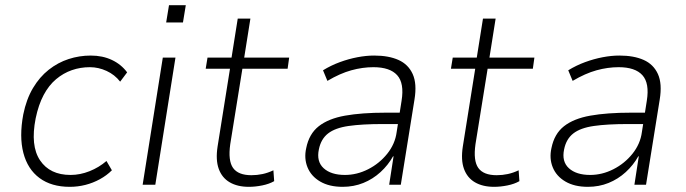

<svg xmlns="http://www.w3.org/2000/svg" viewBox="-20 -715 2654 743"><path d="M250 8Q179 8 133 -26Q87 -60 70.5 -123Q54 -186 70 -272Q82 -331 107.5 -374Q133 -417 168.5 -445Q204 -473 245.5 -486.5Q287 -500 331 -500Q377 -500 413 -483Q449 -466 472 -435L445 -399Q424 -426 392.5 -440.5Q361 -455 328 -455Q291 -455 258 -443.5Q225 -432 197 -408.5Q169 -385 149 -347.5Q129 -310 118 -257Q97 -151 135 -94.5Q173 -38 253 -38Q290 -38 326.5 -52.5Q363 -67 392 -92L413 -56Q393 -36 366.5 -21.5Q340 -7 310.5 0.5Q281 8 250 8Z M623 -628 634 -695H699L688 -628ZM532 0 610 -492H659L581 0Z M943 8Q899 8 869 -9.5Q839 -27 826.5 -61.5Q814 -96 822 -148L870 -449H776L783 -492H876L900 -643H949L925 -492H1099L1093 -449H918L871 -157Q862 -93 882 -65Q902 -37 953 -37Q975 -37 996 -41.5Q1017 -46 1038 -56L1041 -14Q1022 -3 995 2.5Q968 8 943 8Z M1306 8Q1254 8 1219 -12.5Q1184 -33 1170 -67.5Q1156 -102 1165 -142Q1176 -197 1213.5 -226.5Q1251 -256 1315.5 -267.5Q1380 -279 1473 -279H1538L1531 -235H1462Q1381 -235 1329 -227.5Q1277 -220 1249.5 -198.5Q1222 -177 1214 -137Q1204 -90 1232.5 -64Q1261 -38 1315 -38Q1361 -38 1404.5 -60Q1448 -82 1478.5 -120Q1509 -158 1515 -204L1534 -325Q1545 -393 1517 -424Q1489 -455 1425 -455Q1383 -455 1339.5 -443Q1296 -431 1247 -402L1230 -443Q1261 -462 1295 -474.5Q1329 -487 1363 -493.5Q1397 -500 1428 -500Q1484 -500 1522 -483Q1560 -466 1577 -428.5Q1594 -391 1584 -330L1531 0H1486L1503 -110H1501Q1482 -76 1452.5 -49Q1423 -22 1386 -7Q1349 8 1306 8Z M1892 8Q1848 8 1818 -9.5Q1788 -27 1775.5 -61.5Q1763 -96 1771 -148L1819 -449H1725L1732 -492H1825L1849 -643H1898L1874 -492H2048L2042 -449H1867L1820 -157Q1811 -93 1831 -65Q1851 -37 1902 -37Q1924 -37 1945 -41.5Q1966 -46 1987 -56L1990 -14Q1971 -3 1944 2.5Q1917 8 1892 8Z M2255 8Q2203 8 2168 -12.5Q2133 -33 2119 -67.5Q2105 -102 2114 -142Q2125 -197 2162.5 -226.5Q2200 -256 2264.5 -267.5Q2329 -279 2422 -279H2487L2480 -235H2411Q2330 -235 2278 -227.5Q2226 -220 2198.5 -198.5Q2171 -177 2163 -137Q2153 -90 2181.5 -64Q2210 -38 2264 -38Q2310 -38 2353.5 -60Q2397 -82 2427.5 -120Q2458 -158 2464 -204L2483 -325Q2494 -393 2466 -424Q2438 -455 2374 -455Q2332 -455 2288.5 -443Q2245 -431 2196 -402L2179 -443Q2210 -462 2244 -474.5Q2278 -487 2312 -493.5Q2346 -500 2377 -500Q2433 -500 2471 -483Q2509 -466 2526 -428.5Q2543 -391 2533 -330L2480 0H2435L2452 -110H2450Q2431 -76 2401.5 -49Q2372 -22 2335 -7Q2298 8 2255 8Z"/></svg>

Font: Nunito Sans 7pt SemiCondensed ExtraLight
Style: Italic
Weight: 250
Width: 4
Italic angle: -9°
Designer: Vernon Adams
Foundry: Vernon Adams
Version: Version 3.101;gftools[0.9.27]